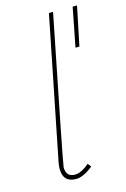

<svg xmlns="http://www.w3.org/2000/svg" viewBox="-115 -796 558 851"><g transform="rotate(-15 164.0 -371.0)"><path d="M126 0Q66 0 66 -62Q66 -74 69 -91L199 -742H218Q85 -77 85 -64Q85 -20 126 -20Q155 -20 192 -52L204 -36Q159 0 126 0ZM291 -563H273L308 -742H328Z"/></g></svg>

Font: Argentum Sans Thin
Style: Italic
Weight: 100
Italic angle: -11°
Designer: Julieta Ulanovsky (font), Cristiano Sobral (main changes and remaster)
Foundry: Julieta Ulanovsky (font), Cristiano Sobral (main changes and remaster)
Version: Version 2.007;June 15, 2022;FontCreator 14.0.0.2814 64-bit; 